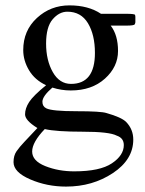

<svg xmlns="http://www.w3.org/2000/svg" viewBox="-20 -480 540 714"><path d="M119.1 -3.9Q73.2 -32.2 73.2 -54.7Q73.2 -77.1 88.4 -100.6Q103.5 -124 151.4 -163.1Q109.4 -182.6 87.9 -218.8Q66.4 -254.9 66.4 -293.9Q66.4 -366.2 117.2 -413.1Q168 -460 238.3 -460Q308.6 -460 355.5 -428.7H450.2Q481.4 -428.7 482.4 -424.3Q483.4 -419.9 483.4 -418V-408.2V-397.5Q483.4 -394.5 481 -389.6Q478.5 -384.8 450.2 -384.8H391.6Q418.9 -349.6 418.9 -290.5Q418.9 -231.4 370.1 -187.5Q321.3 -143.6 243.2 -143.6Q208 -143.6 174.8 -154.3Q137.7 -122.1 137.7 -101.6Q137.7 -84 152.3 -77.1Q173.8 -66.4 264.6 -66.4Q355.5 -66.4 376 -59.6Q431.6 -43.9 449.2 -26.4Q475.6 1 475.6 39.1Q475.6 113.3 399.9 163.6Q324.2 213.9 225.6 213.9Q154.3 213.9 92.3 187Q30.3 160.2 30.3 123Q30.3 98.6 41.5 82.5Q52.7 66.4 70.8 47.4Q88.9 28.3 119.1 -3.9ZM230.5 -436.5Q200.2 -436.5 175.8 -408.2Q151.4 -379.9 151.4 -317.9Q151.4 -255.9 176.3 -211.9Q201.2 -168 244.1 -168Q333 -168 333 -283.2Q333 -350.6 307.1 -393.6Q281.2 -436.5 230.5 -436.5ZM146.5 0Q99.6 48.8 99.6 83.5Q99.6 118.2 148.4 137.7Q197.3 157.2 255.9 157.2Q351.6 157.2 396 127.4Q440.4 97.7 440.4 59.6Q440.4 33.2 414.1 24.4Q386.7 9.8 287.6 9.8Q188.5 9.8 146.5 0Z"/></svg>

Font: Menaion Unicode
Style: Regular
Weight: 400
Designer: Aleksandr Andreev
Foundry: Ponomar Technologies, Inc.
Version: 2.0